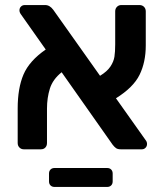

<svg xmlns="http://www.w3.org/2000/svg" viewBox="-20 -591 652 760"><path d="M50 0ZM562 -21Q562 -12 556 -6Q550 0 542 0H458Q446 0 439.5 -4.5Q433 -9 426 -18L224 -305Q189 -277 177.5 -240.5Q166 -204 166 -161V-25Q166 -14 159.5 -7Q153 0 142 0H74Q64 0 57 -7Q50 -14 50 -25V-162Q50 -242 73 -296Q96 -350 161 -395L63 -534Q57 -542 57 -550Q57 -559 63 -565Q69 -571 78 -571H159Q177 -571 191 -552L376 -291Q404 -308 417 -327.5Q430 -347 433 -366.5Q436 -386 436 -416V-546Q436 -557 443 -564Q450 -571 460 -571H532Q543 -571 550 -564Q557 -557 557 -546V-411Q557 -345 532.5 -295Q508 -245 439 -202L556 -37Q562 -30 562 -21ZM174 127V96Q174 86 180 80Q186 74 196 74H404Q414 74 420 80Q426 86 426 96V127Q426 137 420 143Q414 149 404 149H196Q186 149 180 143Q174 137 174 127Z"/></svg>

Font: Hezaedrus Medium
Style: Regular
Weight: 500
Designer: Hubert & Fischer
Foundry: Hubert & Fischer
Version: Version 1.10;September 3, 2019;FontCreator 11.5.0.2425 64-bi